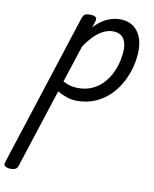

<svg xmlns="http://www.w3.org/2000/svg" viewBox="-238 -598 939 1172"><g transform="rotate(10 231.5 -11.5)"><path d="M-92 496Q-108 496 -122 489Q-136 482 -130 463L176 -483Q183 -503 192.5 -509Q202 -515 221 -515Q252 -515 260.5 -505.5Q269 -496 262 -476L251 -441Q280 -473 308.5 -489.5Q337 -506 362.5 -512.5Q388 -519 409 -519Q478 -519 516 -473.5Q554 -428 554 -350Q554 -304 541.5 -253Q529 -202 504 -154Q479 -106 441 -67.5Q403 -29 351.5 -6Q300 17 235 17Q203 17 172 6.5Q141 -4 114 -20L-45 470Q-49 483 -59 489.5Q-69 496 -92 496ZM135 -85Q161 -72 183 -66.5Q205 -61 229 -61Q281 -61 320 -80Q359 -99 386.5 -130Q414 -161 431 -198Q448 -235 456 -272.5Q464 -310 464 -341Q464 -373 454.5 -395Q445 -417 426.5 -428Q408 -439 380 -439Q351 -439 321.5 -424.5Q292 -410 264 -382Q236 -354 210 -315Z"/></g></svg>

Font: Playwrite IE
Style: Regular
Weight: 400
Designer: Veronika Burian, José Scaglione
Foundry: TypeTogether
Version: Version 1.002